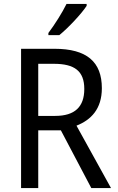

<svg xmlns="http://www.w3.org/2000/svg" viewBox="-20 -964 603 984"><path d="M424 -934V-944H321C299 -899 261 -839 228 -795V-784H284C329 -820 399 -895 424 -934ZM259 -714H88V0H176V-296H292L448 0H549L372 -320C446 -349 502 -405 502 -512C502 -647 425 -714 259 -714ZM256 -637C362 -637 412 -600 412 -508C412 -417 364 -370 263 -370H176V-637Z"/></svg>

Font: Noto Sans Ethiopic SemiCondensed
Style: Regular
Weight: 400
Width: 4
Designer: Monotype Design Team
Foundry: Monotype Imaging Inc.
Version: Version 2.102